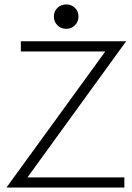

<svg xmlns="http://www.w3.org/2000/svg" viewBox="-20 -846 597 866"><path d="M9 0 455 -614H74V-660H549L104 -46H541V0ZM279 -716Q255 -716 239 -732Q223 -748 223 -771Q223 -795 239 -810.5Q255 -826 279 -826Q302 -826 318 -810.5Q334 -795 334 -771Q334 -748 318 -732Q302 -716 279 -716Z"/></svg>

Font: Lil Grotesk Light
Style: Regular
Weight: 300
Designer: Bastien Sozeau
Foundry: NBR — Bastien Sozeau
Version: Version 3.003; ttfautohint (v1.8.4.7-5d5b);gftools[0.9.33]